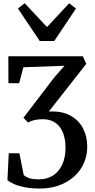

<svg xmlns="http://www.w3.org/2000/svg" viewBox="-20 -892 572 1162"><path d="M222.5 249Q168.5 249 129.5 241.2Q90.5 233.5 64.8 221.8Q39 210 25 198.5L33 35.5H97.5L123.5 167.5Q138.5 180.5 159.8 187Q181 193.5 216.5 193.5Q266.5 193 302 169.5Q337.5 146 357 103.2Q376.5 60.5 376.5 3.5Q376.5 -37 367.5 -69.2Q358.5 -101.5 341.2 -124Q324 -146.5 298.2 -158.5Q272.5 -170.5 239 -170.5Q209.5 -170.5 186.8 -165Q164 -159.5 150 -150L122 -179.5L309 -424L370.5 -494L121.5 -485L96 -388.5H31L30.5 -551.5H481.5L502 -505.5L275.5 -217Q354 -221 405.5 -192.8Q457 -164.5 482.5 -115Q508 -65.5 508 -5.5Q508 51 486.5 97.8Q465 144.5 426 178.5Q387 212.5 335 230.8Q283 249 222.5 249ZM220.5 -644 88.5 -840.5 129.5 -872.5 264.5 -728.5 398.5 -872 440 -840.5 308.5 -644Z"/></svg>

Font: Merriweather 24pt SemiBold
Style: Regular
Weight: 600
Designer: Eben Sorkin
Foundry: Eben Sorkin
Version: Version 2.100